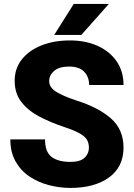

<svg xmlns="http://www.w3.org/2000/svg" viewBox="-20 -921 666 951"><path d="M420.4 -189Q420.4 -211.4 411.1 -228Q401.9 -244.6 375 -260Q348.1 -275.4 294.9 -293Q232.4 -314 177 -342.5Q121.6 -371.1 87.2 -414.1Q52.7 -457 52.7 -521Q52.7 -582 88.4 -627Q124 -671.9 185.8 -696.3Q247.6 -720.7 326.2 -720.7Q404.3 -720.7 464.1 -693.6Q523.9 -666.5 557.9 -616.9Q591.8 -567.4 591.8 -500H421.4Q421.4 -540.5 396.7 -565.9Q372.1 -591.3 322.3 -591.3Q273.4 -591.3 248.5 -570.1Q223.6 -548.8 223.6 -519.5Q223.6 -487.8 258.5 -466.3Q293.5 -444.8 354 -424.8Q467.3 -389.2 529.5 -334.5Q591.8 -279.8 591.8 -189.9Q591.8 -94.2 520 -42.2Q448.2 9.8 329.1 9.8Q274.4 9.8 221.4 -4.2Q168.5 -18.1 125.5 -47.1Q82.5 -76.2 56.9 -121.8Q31.2 -167.5 31.2 -230.5H203.1Q203.1 -168 235.8 -143.6Q268.6 -119.1 329.1 -119.1Q377.9 -119.1 399.2 -139.9Q420.4 -160.6 420.4 -189ZM248.5 -748 345.2 -901.4H519L382.8 -748Z"/></svg>

Font: Vazirmatn RD UI FD Black
Style: Regular
Weight: 900
Designer: Saber Rastikerdar
Foundry: Saber Rastikerdar
Version: Version 33.003